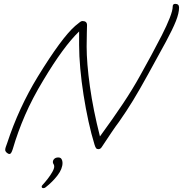

<svg xmlns="http://www.w3.org/2000/svg" viewBox="-20 -746 948 995"><path d="M30 52Q22 52 14.5 45Q7 38 7 31Q7 24 10 15.5Q13 7 17 -4Q77 -187 176 -349Q300 -551 370 -612Q389 -628 395.5 -632.5Q402 -637 407 -637Q431 -637 431 -616Q431 -604 430 -575Q429 -546 429 -505Q429 -419 446 -297.5Q463 -176 498 -39Q566 -132 617 -208.5Q668 -285 706 -354Q734 -404 763.5 -458.5Q793 -513 818.5 -563Q844 -613 859.5 -652.5Q875 -692 875 -712Q875 -726 888 -726Q908 -726 908 -707Q908 -678 891.5 -636.5Q875 -595 840 -530Q805 -465 749 -364Q704 -282 669.5 -225.5Q635 -169 597 -115Q581 -94 559 -61.5Q537 -29 508 15Q501 27 490 27Q482 27 478 22Q474 17 470 4Q453 -51 438.5 -117.5Q424 -184 413 -254Q402 -324 396 -390.5Q390 -457 390 -513V-583Q309 -505 205 -331Q148 -237 110 -149.5Q72 -62 46 27Q38 52 30 52ZM282 70Q294 70 299 78.5Q304 87 304 98Q304 129 278 163Q252 197 216 225Q211 229 205 229Q196 229 196 221Q196 217 200 213Q213 199 227 181Q241 163 251 145.5Q261 128 261 117Q261 109 257.5 104.5Q254 100 254 94Q254 84 261.5 77Q269 70 282 70Z"/></svg>

Font: Oooh Baby
Style: Regular
Weight: 400
Designer: Robert E. Leuschke
Foundry: Robert E. Leuschke
Version: Version 1.011; ttfautohint (v1.8.3)